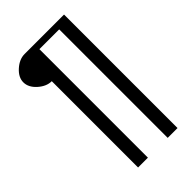

<svg xmlns="http://www.w3.org/2000/svg" viewBox="-282 -844 1146 1146"><g transform="rotate(-45 291.5 -271.0)"><path d="M500 -750V208H417V-708H250V208H167V-520.5Q123 -520.5 82.5 -556.6Q42 -592.8 42 -635.7Q42 -677.7 82.5 -713.9Q123 -750 167 -750Z"/></g></svg>

Font: okolaks
Style: Regular
Weight: 500
Version: Version 000.6.0